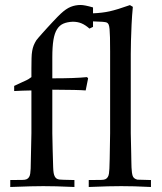

<svg xmlns="http://www.w3.org/2000/svg" viewBox="-20 -747 648 767"><path d="M36.6 -383.3V-403.8Q59.1 -414.6 69.6 -419.2Q80.1 -423.8 85.2 -426.3Q90.3 -428.7 93.8 -430.9Q97.2 -433.1 105.5 -439V-473.1Q105.5 -497.6 106 -514.4Q106.4 -531.2 108.6 -543.7Q110.8 -556.2 114.7 -565.9Q118.7 -575.7 125 -585.9Q127 -588.9 133.5 -596.4Q140.1 -604 149.4 -614.5Q158.7 -625 169.7 -637Q180.7 -648.9 190.9 -659.9Q201.2 -670.9 209.5 -679.4Q217.8 -688 222.2 -691.9Q244.1 -712.4 262.7 -719.7Q281.2 -727.1 302.2 -727.1Q317.9 -727.1 351.6 -717.3V-693.8Q388.7 -695.3 417.5 -701.7Q448.2 -708.5 499 -726.6L510.7 -719.7Q507.3 -684.6 505.6 -648.7Q503.9 -612.8 503.2 -582.8Q502.4 -552.7 502.4 -531.7Q502.4 -510.7 502.4 -505.4V-214.8L503.9 -147Q503.9 -143.6 504.2 -132.6Q504.4 -121.6 504.6 -109.4Q504.9 -97.2 505.1 -87.6Q505.4 -78.1 505.4 -77.6Q506.3 -55.7 510 -44.4Q513.7 -33.2 528.8 -29.3Q532.7 -28.8 583 -27.8V0Q546.4 -2 517.1 -2.7Q487.8 -3.4 464.4 -3.4Q443.4 -3.4 411.1 -2.7Q378.9 -2 334.5 0V-27.8L383.8 -28.3Q395 -28.3 401.1 -31.2Q407.2 -34.2 410.6 -39.8Q414.1 -45.4 415.3 -54Q416.5 -62.5 417 -73.2Q418 -80.1 419.9 -214.8V-541Q419.9 -575.2 419.4 -596.7Q418.9 -618.2 417.7 -630.6Q416.5 -643.1 414.1 -648.7Q411.6 -654.3 407.2 -656.7Q400.4 -660.6 351.6 -661.6V-639.6L337.4 -632.8Q320.8 -647.5 305.4 -653.8Q290 -660.2 270.5 -660.2Q248.5 -659.2 233.2 -652.6Q217.8 -646 207.8 -630.1Q197.8 -614.3 193.4 -587.2Q189 -560.1 189 -517.6V-434.1Q234.9 -434.1 269.3 -435.3Q303.7 -436.5 327.6 -439L332 -434.1L322.3 -385.7Q295.9 -388.2 189 -388.7V-214.8Q189 -209 190.4 -147.5L192.4 -78.6Q192.9 -64.9 194.3 -56.2Q195.8 -47.4 199 -41.7Q202.1 -36.1 206.5 -33.4Q210.9 -30.8 217.3 -29.8Q219.7 -29.3 234.6 -28.8Q249.5 -28.3 277.3 -27.8V0Q235.8 -2 204.8 -2.7Q173.8 -3.4 152.8 -3.4Q135.3 -3.4 102.5 -2.7Q69.8 -2 21 0V-27.8L69.8 -28.3Q80.6 -28.3 86.7 -31.2Q92.8 -34.2 96.2 -39.8Q99.6 -45.4 100.8 -54Q102.1 -62.5 102.5 -73.2Q102.5 -80.1 105.5 -214.8V-385.7Q86.9 -385.3 69.8 -384.8Q52.7 -384.3 36.6 -383.3Z"/></svg>

Font: XB Kayhan
Style: Regular
Weight: 400
Designer: Behnam
Foundry: Irmug
Version: Version 7.300 2009